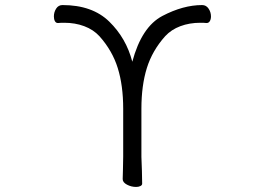

<svg xmlns="http://www.w3.org/2000/svg" viewBox="-20 -730 1040 759"><path d="M373 -587Q349 -613 313 -626.5Q277 -640 234 -640Q218 -640 210 -639H209Q201 -639 197 -646.5Q193 -654 193 -665Q193 -682 202 -696Q211 -710 227 -710Q345 -710 412 -644.5Q479 -579 503 -486Q540 -624 622 -667Q704 -710 779 -710Q795 -710 804.5 -696Q814 -682 814 -665Q814 -654 809.5 -646.5Q805 -639 797 -639H796Q788 -640 772 -640Q729 -640 693 -626.5Q657 -613 633 -587Q582 -530 560.5 -461Q539 -392 539 -300V-110L541 -55L542 -4Q542 2 535 5.5Q528 9 518 9Q499 9 482 0Q465 -9 465 -22Q465 -43 466 -58L467 -111V-300Q467 -392 445.5 -461Q424 -530 373 -587Z"/></svg>

Font: Fusion Kai T
Style: Regular
Weight: 400
Designer: Fontworks Inc.
Version: Version 24.134;May 13, 2024